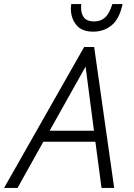

<svg xmlns="http://www.w3.org/2000/svg" viewBox="-62 -920 657 940"><path d="M-42 0 350 -690H399L497 0H435L405 -226H150L24 0ZM181 -280H398L357 -594ZM285 -877Q285 -883 285.5 -889.5Q286 -896 287 -900H336Q335 -894 335 -890Q335 -886 335 -882Q335 -851 350 -833Q365 -815 399 -815Q431 -815 452.5 -834.5Q474 -854 488 -900H538Q523 -828 485 -796.5Q447 -765 394 -765Q338 -765 311.5 -798Q285 -831 285 -877Z"/></svg>

Font: Radio Canada Light
Style: Italic
Weight: 300
Italic angle: -12°
Designer: Charles Daoud, Etienne Aubert Bonn, Alexandre Saumier Demers, Jacques Le Bailly
Foundry: Radio-Canada
Version: Version 2.104; ttfautohint (v1.8.4.7-5d5b);gftools[0.9.28.de